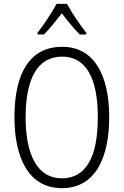

<svg xmlns="http://www.w3.org/2000/svg" viewBox="-20 -967 642 997"><path d="M328 -947H274C251 -903 206 -837 175 -797V-788H208C237 -816 272 -861 301 -898C330 -860 364 -818 394 -788H428V-797C401 -830 352 -901 328 -947ZM547 -358C547 -572 472 -724 303 -724C140 -724 55 -595 55 -359C55 -157 123 10 302 10C478 10 547 -153 547 -358ZM113 -358C113 -557 174 -673 303 -673C426 -673 488 -562 488 -358C488 -154 428 -41 301 -41C177 -41 113 -158 113 -358Z"/></svg>

Font: Noto Sans Arabic Cond Light
Style: Regular
Weight: 300
Width: 3
Designer: Monotype Design Team, Nadine Chahine, Nizar Qandah and Khaled Hosny
Foundry: Monotype Imaging Inc.
Version: Version 2.012